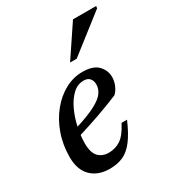

<svg xmlns="http://www.w3.org/2000/svg" viewBox="-165 -772 811 884"><g transform="rotate(-30 240.0 -329.5)"><path d="M341.5 -145.5Q315.5 -85 289.2 -50.8Q263 -16.5 232.2 -2.8Q201.5 11 161.5 11Q99 11 62.8 -24.8Q26.5 -60.5 26.5 -127.5Q26.5 -193 46.8 -249.8Q67 -306.5 101.8 -349Q136.5 -391.5 180.5 -415.2Q224.5 -439 272.5 -439Q330 -439 355.2 -412.2Q380.5 -385.5 380.5 -350.5Q380.5 -328.5 371.2 -306.8Q362 -285 347.5 -272Q293.5 -249.5 236.2 -229.2Q179 -209 121.5 -191.5Q118.5 -169.5 118.5 -149.5Q118.5 -98 139.2 -76.8Q160 -55.5 193.5 -55.5Q228.5 -55.5 256.8 -74Q285 -92.5 312.5 -145.5ZM258 -401.5Q224.5 -401.5 198.8 -376.8Q173 -352 155 -313Q137 -274 128 -231.5Q198 -253.5 235.2 -273.8Q272.5 -294 286.5 -314.5Q300.5 -335 300.5 -357Q300.5 -377 289.8 -389.2Q279 -401.5 258 -401.5ZM246 -504.5 357 -670H480L478.5 -658.5L281 -504.5Z"/></g></svg>

Font: Newsreader Text Medium
Style: Italic
Weight: 500
Italic angle: -17°
Designer: Hugues Gentile
Foundry: Production Type
Version: Version 1.001